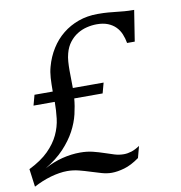

<svg xmlns="http://www.w3.org/2000/svg" viewBox="-145 -803 839 891"><g transform="rotate(-10 274.5 -357.5)"><path d="M345.7 -408.2 332.5 -359.4H198.7Q195.8 -324.7 186.8 -286.4Q177.7 -248 157 -209.2Q136.2 -170.4 101.1 -132.8Q65.9 -95.2 11.2 -62.5Q54.2 -85.9 97.4 -96.7Q140.6 -107.4 181.2 -107.4Q214.4 -107.4 241.5 -100.6Q268.6 -93.8 292.2 -85.7Q315.9 -77.6 337.4 -71Q358.9 -64.5 380.9 -64.5Q398.4 -64.5 417 -70.3Q435.5 -76.2 456.5 -90.3L441.9 -35.6Q403.8 -8.3 370.6 1.2Q337.4 10.7 311 10.7Q288.6 10.7 264.4 3.9Q240.2 -2.9 214.6 -11.2Q189 -19.5 162.1 -26.4Q135.3 -33.2 107.4 -33.2Q89.8 -33.2 69.8 -30Q49.8 -26.9 29.3 -21Q8.8 -15.1 -12 -6.6Q-32.7 2 -51.8 12.2L-63 -72.3Q-4.9 -101.1 29.1 -135Q63 -168.9 80.3 -205.8Q97.7 -242.7 102.3 -281.5Q106.9 -320.3 106.9 -359.4H6.8L20 -408.2H106Q106 -444.8 107.7 -472.2Q109.4 -499.5 116.2 -523.9Q128.4 -568.8 151.9 -606.2Q175.3 -643.6 208.3 -670.2Q241.2 -696.8 282.7 -711.7Q324.2 -726.6 373 -726.6Q402.3 -726.6 422.4 -724.9Q442.4 -723.1 460.4 -721.2Q478.5 -719.2 497.6 -717.5Q516.6 -715.8 543.9 -715.8L521 -570.3H484.9Q481 -592.8 472.7 -612.8Q464.4 -632.8 449.7 -647.7Q435.1 -662.6 413.3 -671.4Q391.6 -680.2 360.8 -680.2Q337.4 -680.2 313.5 -674.3Q289.6 -668.5 268.8 -655.5Q248 -642.6 231.7 -621.6Q215.3 -600.6 207.5 -570.8Q202.6 -553.2 201.2 -533.2Q199.7 -513.2 199.7 -490.7Q199.7 -471.2 200.2 -450.7Q200.7 -430.2 200.7 -408.2Z"/></g></svg>

Font: Arian AMU Serif
Style: Italic
Weight: 400
Italic angle: -15°
Designer: Ruben Hakobyan (Tarumian)
Foundry: Ruben Hakobyan (Tarumian)
Version: Version 1.002